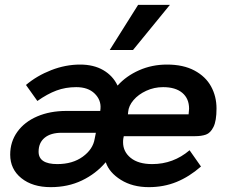

<svg xmlns="http://www.w3.org/2000/svg" viewBox="-20 -761 941 791"><path d="M22 -124Q22 -177 51.5 -218Q81 -259 133.5 -281.5Q186 -304 254 -304H393L394 -313Q397 -349 370 -375.5Q343 -402 294 -402Q250 -402 212.5 -388Q175 -374 134 -345L87 -411Q132 -449 191 -472Q250 -495 310 -495Q366 -495 405.5 -472Q445 -449 464 -409H465Q500 -448 553 -471.5Q606 -495 668 -495Q735 -495 781 -470.5Q827 -446 849.5 -405Q872 -364 872 -314Q872 -263 859.5 -238Q847 -213 828.5 -206.5Q810 -200 784 -200H490L488 -190Q487 -185 487 -175Q487 -136 518.5 -110.5Q550 -85 607 -85Q694 -85 761 -142L808 -75Q760 -33 707.5 -11.5Q655 10 593 10Q526 10 478 -20Q430 -50 416 -92H415Q375 -45 317.5 -17.5Q260 10 189 10Q114 10 68 -27Q22 -64 22 -124ZM757 -290Q759 -306 759 -313Q759 -355 731 -378.5Q703 -402 652 -402Q615 -402 582.5 -387Q550 -372 530 -348.5Q510 -325 508 -300L507 -290ZM370 -189 375 -214H234Q189 -214 164 -193.5Q139 -173 139 -136Q139 -85 216 -85Q279 -85 321 -115.5Q363 -146 370 -189ZM549 -741H680L528 -555H432Z"/></svg>

Font: Niramit SemiBold
Style: Italic
Weight: 600
Italic angle: -10°
Designer: Katatrad Aksorn Co.,Ltd.
Foundry: Cadson Demak Co.,Ltd.
Version: Version 1.001; ttfautohint (v1.6)